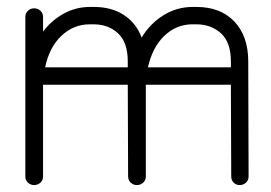

<svg xmlns="http://www.w3.org/2000/svg" viewBox="-20 -533 780 553"><path d="M104 -25Q104 -14 96.5 -7Q89 0 78 0Q68 0 60.5 -7Q53 -14 53 -25V-484Q53 -495 60.5 -502Q68 -509 78 -509Q89 -509 96.5 -502Q104 -495 104 -484V-442Q129 -475 164 -494Q199 -513 239 -513H251Q301 -513 336.5 -490Q372 -467 388 -425Q413 -466 451.5 -489.5Q490 -513 535 -513H546Q615 -513 655 -471Q695 -429 695 -356L696 -25Q696 -14 688.5 -7Q681 0 670 0Q660 0 653 -7Q646 -14 646 -25L645 -289H400Q400 -285 400 -280V-25Q400 -14 392.5 -7Q385 0 374 0Q364 0 356.5 -7Q349 -14 349 -25L348 -289H104Q104 -285 104 -280ZM535 -463Q488 -463 453.5 -430Q419 -397 406 -339H645V-356Q645 -411 616.5 -437Q588 -463 545 -463ZM239 -463Q192 -463 157 -430Q122 -397 110 -339H348V-356Q348 -411 320 -437Q292 -463 249 -463Z"/></svg>

Font: Libertine Sup
Style: Regular
Weight: 400
Designer: Bastien Sozeau
Foundry: NBR — Bastien Sozeau
Version: Version 2.003; ttfautohint (v1.8.4.7-5d5b);gftools[0.9.33]